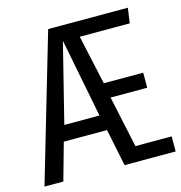

<svg xmlns="http://www.w3.org/2000/svg" viewBox="-115 -782 825 875"><g transform="rotate(-15 297.5 -344.5)"><path d="M126 -175 77 0H-12L190 -689H566L556 -618H320L371 -385H557V-314H384L436 -71H607V0H366L330 -175ZM314 -248 241 -620 148 -248Z"/></g></svg>

Font: Fira Mono
Style: Regular
Weight: 400
Designer: Carrois Corporate & Edenspiekermann AG
Foundry: Carrois Corporate GbR & Edenspiekermann AG
Version: Version 3.206